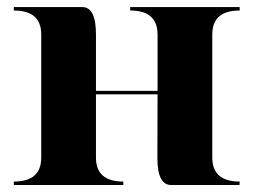

<svg xmlns="http://www.w3.org/2000/svg" viewBox="-20 -528 724 548"><path d="M429.2 -77.1 429.7 -258.8H253.9V-78.1Q253.9 -9.8 332 -9.8V0H19.5V-9.8Q97.7 -9.8 97.7 -78.1V-429.7Q97.7 -498 19.5 -498V-507.8H214.8Q253.9 -507.8 253.9 -429.7V-268.6H429.7V-429.7Q429.7 -498 351.6 -498V-507.8H664.1V-498Q585.9 -498 585.9 -429.7V-78.1Q585.9 -9.8 664.1 -9.8L663.6 0H468.3Q429.2 0 429.2 -77.1Z"/></svg>

Font: spinweradC
Style: Bold
Weight: 700
Width: 7
Version: Version 0.3